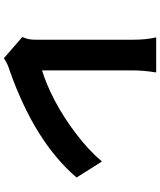

<svg xmlns="http://www.w3.org/2000/svg" viewBox="63 -839 830 996"><g transform="rotate(90 478.0 -341.0)"><path d="M282 54 171.9 -41.9Q180.8 -61.8 183.4 -76.9Q186.1 -92 186.1 -112.9V-616.1Q186.1 -683.6 174 -736.2H355.8Q345.2 -670.1 345.2 -616.1V-144.2Q418 -166.2 502 -210.2Q585.9 -254.3 672.2 -319.4Q758.5 -384.6 817.8 -454.9L900.9 -323.2Q716.6 -107.2 348 23.1Q346.6 23.4 338.8 26.1Q331 28.8 326.2 30.7Q321.4 32.7 313.4 36Q305.4 39.4 297.6 44Q289.8 48.7 282 54Z"/></g></svg>

Font: Karasuma Gothic
Style: Black
Weight: 900
Designer: Rasmus Andersson / Ryoko Nishizuka
Foundry: Genbu
Version: Version 1.00